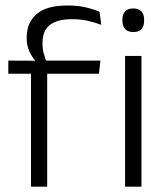

<svg xmlns="http://www.w3.org/2000/svg" viewBox="-20 -696 620 716"><path d="M232 -675.5Q269 -675.5 297.8 -669Q326.5 -662.5 351.5 -652L357.5 -603.5Q331.5 -613 306 -618.8Q280.5 -624.5 249 -624.5Q208.5 -624.5 184.2 -613.8Q160 -603 149.2 -583.5Q138.5 -564 138.5 -536V-533.5Q138.5 -514 143.2 -496.5Q148 -479 153.5 -465L111 -462.5V-470.5Q99 -483.5 89.2 -505Q79.5 -526.5 79.5 -554V-556.5Q79.5 -610.5 116 -643Q152.5 -675.5 232 -675.5ZM95.5 0V-449.5H156V0ZM11 -421V-470L119 -469.5L143 -470H354.5L349 -421ZM446.5 0V-487.5H507.5V0ZM477 -576.5Q457 -576.5 446.8 -587.5Q436.5 -598.5 436.5 -619V-622.5Q436.5 -642.5 446.8 -653.5Q457 -664.5 477 -664.5Q497.5 -664.5 507.5 -653.5Q517.5 -642.5 517.5 -622.5V-619Q517.5 -598.5 507.5 -587.5Q497.5 -576.5 477 -576.5Z"/></svg>

Font: Anek Latin Light
Style: Regular
Weight: 300
Designer: Yesha Goshar
Foundry: Ek Type
Version: Version 1.003